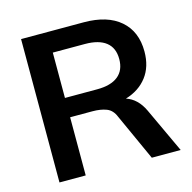

<svg xmlns="http://www.w3.org/2000/svg" viewBox="-104 -808 910 912"><g transform="rotate(-15 351.0 -352.5)"><path d="M78 0V-705H386Q502 -705 565.5 -650Q629 -595 629 -497Q629 -422 591 -372.5Q553 -323 486 -303Q541 -285 571 -221L674 0H532L428 -229Q414 -264 385.5 -275Q357 -286 317 -286H207V0ZM207 -381H365Q433 -381 468.5 -409.5Q504 -438 504 -493Q504 -548 468.5 -576Q433 -604 365 -604H207Z"/></g></svg>

Font: MulishBold
Style: Bold
Weight: 700
Designer: Vernon Adams
Foundry: Vernon Adams
Version: Version 3.602; ttfautohint (v1.8.3)